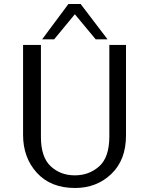

<svg xmlns="http://www.w3.org/2000/svg" viewBox="-20 -919 746 957"><path d="M190 -723 321 -899H382L516 -723H457L353 -848Q272 -750 250 -723ZM95 -247V-695H184V-236Q184 -136 232.5 -90.5Q281 -45 353 -45Q424 -45 474.5 -90Q525 -135 525 -239V-695H608V-243Q608 -122 535 -52Q462 18 354 18Q233 18 164 -57.5Q95 -133 95 -247Z"/></svg>

Font: Coval
Style: Light
Weight: 300
Foundry: Context Ltd
Version: Version 001.000